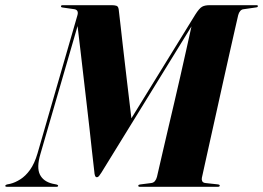

<svg xmlns="http://www.w3.org/2000/svg" viewBox="-72 -720 1014 740"><path d="M436 -250.5 411 -226 680.5 -663.5Q696 -688 706.8 -694Q717.5 -700 735.5 -700H916.5Q919.5 -700 920.8 -699Q922 -698 922 -696.5Q922 -695 920.8 -693.5Q919.5 -692 915.5 -691.5L867 -684.5Q859.5 -684 854 -677.8Q848.5 -671.5 846 -661.5Q843 -647.5 834.2 -610Q825.5 -572.5 813.8 -519.8Q802 -467 788.5 -406.8Q775 -346.5 761.8 -286.2Q748.5 -226 736.8 -173.8Q725 -121.5 717 -84.5Q709 -47.5 706 -34.5Q704.5 -27.5 707.5 -21.5Q710.5 -15.5 720.5 -14.5L766.5 -9.5Q771 -9 773 -7.8Q775 -6.5 775 -4.5Q775 -2.5 773 -1.2Q771 0 767.5 0H467Q464 0 462.5 -1Q461 -2 461 -4Q461 -6.5 462.8 -7.5Q464.5 -8.5 467.5 -9L510.5 -14.5Q519.5 -15.5 525 -22Q530.5 -28.5 533 -38.5Q544 -86.5 555 -133.8Q566 -181 577.2 -229.2Q588.5 -277.5 600 -326.2Q611.5 -375 623 -425.8Q634.5 -476.5 646.2 -529Q658 -581.5 670 -636.5L679 -639.5L319 -55Q313.5 -46.5 309.8 -41.8Q306 -37 301 -37Q296.5 -37 294.2 -43Q292 -49 291.5 -58.5Q287 -96 282.5 -137.5Q278 -179 273 -224.2Q268 -269.5 262.2 -318Q256.5 -366.5 250.5 -418.8Q244.5 -471 238 -526.5Q231.5 -582 224.5 -640.5L234.5 -645.5L83.5 -125.5Q68.5 -74 81.8 -47.2Q95 -20.5 130.5 -12L145.5 -9Q152 -7.5 152 -4Q152 -2 150.2 -1Q148.5 0 145 0H-45.5Q-48.5 0 -50 -0.8Q-51.5 -1.5 -51.5 -3.5Q-51.5 -5.5 -50 -6.8Q-48.5 -8 -45.5 -9L-33 -11.5Q-14 -16 6.2 -28.8Q26.5 -41.5 43.8 -65.5Q61 -89.5 72.5 -128.5L226.5 -661.5Q229.5 -671.5 226 -677.8Q222.5 -684 211.5 -685L169.5 -691Q165.5 -691.5 164.2 -692.8Q163 -694 163 -696Q163 -698 164.8 -699Q166.5 -700 170 -700H359.5Q369 -700 376.5 -697.8Q384 -695.5 385.5 -683.5Q389.5 -652 393 -619Q396.5 -586 400.5 -552.2Q404.5 -518.5 408.5 -483.2Q412.5 -448 417 -410.5Q421.5 -373 426.2 -333.2Q431 -293.5 436 -250.5Z"/></svg>

Font: Fraunces 120pt
Style: Bold Italic
Weight: 700
Italic angle: -16°
Version: Version 1.000;[b76b70a41]